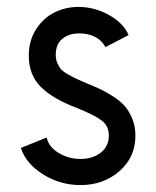

<svg xmlns="http://www.w3.org/2000/svg" viewBox="-20 -530 454 560"><path d="M214.8 9.8Q155.3 9.8 105.2 -21.7Q55.2 -53.2 41 -98.6L116.2 -128.9Q121.6 -102.1 150.6 -84.2Q179.7 -66.4 214.8 -66.4Q250 -66.4 273.7 -84.7Q297.4 -103 297.4 -134.8Q297.4 -162.6 276.6 -178.5Q255.9 -194.3 205.1 -214.8Q133.8 -241.7 98.9 -276.6Q64 -311.5 64 -367.7Q64 -411.6 85.2 -444.6Q106.4 -477.5 138.9 -493.7Q171.4 -509.8 209 -509.8Q256.3 -509.8 298.6 -485.8Q340.8 -461.9 355 -427.7L287.6 -392.6Q277.3 -412.1 257.3 -422.4Q237.3 -432.6 212.4 -432.6Q180.7 -432.6 161.6 -416.7Q142.6 -400.9 142.6 -370.1Q142.6 -356.9 147 -346.7Q151.4 -336.4 157 -329.3Q162.6 -322.3 176.5 -314.2Q190.4 -306.2 201.2 -301Q211.9 -295.9 234.9 -286.1Q258.8 -276.4 274.9 -268.8Q291 -261.2 311.8 -247.6Q332.5 -233.9 345 -219.2Q357.4 -204.6 366.2 -182.6Q375 -160.6 375 -134.8Q375 -71.3 328.4 -30.8Q281.7 9.8 214.8 9.8Z"/></svg>

Font: Now
Style: Regular
Weight: 400
Designer: Alfredo Marco Pradil
Foundry: Alfredo Marco Pradil
Version: Version 1.002;PS 001.002;hotconv 1.0.88;makeotf.lib2.5.64775